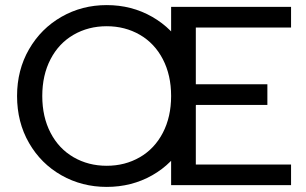

<svg xmlns="http://www.w3.org/2000/svg" viewBox="-20 -727 1203 754"><path d="M47 -350Q47 -452 94 -533.5Q141 -615 221.5 -661Q302 -707 399 -707Q497 -707 577.5 -661Q658 -615 704.5 -534Q751 -453 751 -350Q751 -247 704.5 -165.5Q658 -84 577.5 -38.5Q497 7 399 7Q302 7 221.5 -38.5Q141 -84 94 -165.5Q47 -247 47 -350ZM652 -350Q652 -432 619.5 -494.5Q587 -557 529 -590.5Q471 -624 399 -624Q327 -624 269 -590.5Q211 -557 178.5 -494.5Q146 -432 146 -350Q146 -268 178.5 -205.5Q211 -143 269 -109.5Q327 -76 399 -76Q471 -76 529 -109.5Q587 -143 619.5 -205.5Q652 -268 652 -350ZM652 -700H1123V-619H749V-396H1030V-315H749V-81H1123V0H652Z"/></svg>

Font: AF Albert Sans Medium
Style: Regular
Weight: 500
Designer: Andreas Rasmussen
Foundry: a.Foundry
Version: Version 1.300;Glyphs 3.2 (3231)